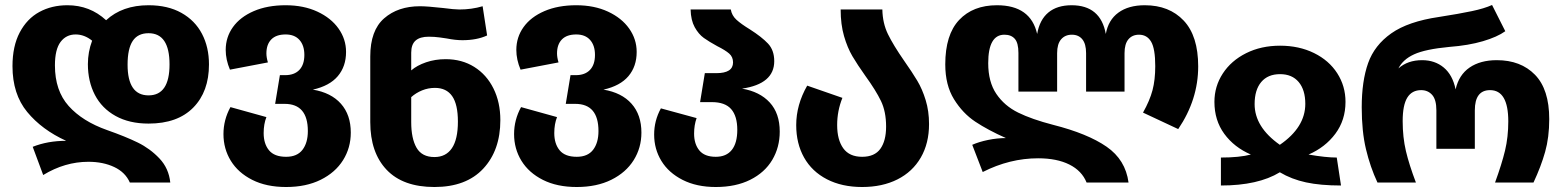

<svg xmlns="http://www.w3.org/2000/svg" viewBox="-20 -731 6258 769"><path d="M332 -474Q332 -523 349 -568Q318 -593 283 -593Q245 -593 222.5 -563Q200 -533 200 -469Q200 -368 255 -306.5Q310 -245 409 -210Q483 -184 532 -160Q581 -136 618.5 -96.5Q656 -57 662 0H500Q482 -41 437.5 -62Q393 -83 334 -83Q240 -83 153 -30L111 -143Q171 -167 245 -167Q148 -211 89 -282.5Q30 -354 30 -466Q30 -546 59 -601Q88 -656 137.5 -683Q187 -710 250 -710Q340 -710 405 -650Q470 -710 575 -710Q652 -710 706.5 -679.5Q761 -649 789 -595.5Q817 -542 817 -473Q817 -364 754 -300Q691 -236 575 -236Q498 -236 443 -266.5Q388 -297 360 -351Q332 -405 332 -474ZM491 -472Q491 -349 575 -349Q659 -349 659 -473Q659 -598 575 -598Q532 -598 511.5 -567Q491 -536 491 -472Z M1385 -200Q1385 -139 1354 -89.5Q1323 -40 1264.5 -11Q1206 18 1126 18Q1047 18 990.5 -10.5Q934 -39 904.5 -87Q875 -135 875 -194Q875 -251 903 -302L1047 -262Q1036 -234 1036 -198Q1036 -155 1057.5 -129Q1079 -103 1126 -103Q1170 -103 1191.5 -131Q1213 -159 1213 -206Q1213 -315 1120 -315H1082L1101 -430H1122Q1159 -430 1179 -451Q1199 -472 1199 -511Q1199 -549 1179.5 -571Q1160 -593 1124 -593Q1086 -593 1066.5 -573Q1047 -553 1047 -517Q1047 -501 1053 -481L901 -452Q884 -492 884 -531Q884 -582 913 -622.5Q942 -663 996.5 -686.5Q1051 -710 1124 -710Q1196 -710 1251 -684.5Q1306 -659 1336 -616.5Q1366 -574 1366 -523Q1366 -465 1333 -426Q1300 -387 1233 -372Q1306 -360 1345.5 -315.5Q1385 -271 1385 -200Z M1984 -250Q1984 -129 1915.5 -55.5Q1847 18 1720 18Q1594 18 1528.5 -51Q1463 -120 1463 -242V-505Q1463 -609 1518.5 -657.5Q1574 -706 1662 -706Q1691 -706 1754 -699Q1800 -693 1820 -693Q1869 -693 1913 -706L1931 -589Q1890 -570 1832 -570Q1804 -570 1769 -577Q1763 -578 1741.5 -581Q1720 -584 1697 -584Q1662 -584 1644.5 -568.5Q1627 -553 1627 -520V-449Q1650 -469 1686.5 -481.5Q1723 -494 1765 -494Q1830 -494 1879.5 -463Q1929 -432 1956.5 -376.5Q1984 -321 1984 -250ZM1814 -244Q1814 -313 1791 -346Q1768 -379 1722 -379Q1695 -379 1670.5 -369Q1646 -359 1627 -342V-242Q1627 -176 1648.5 -139Q1670 -102 1720 -102Q1766 -102 1790 -137.5Q1814 -173 1814 -244Z M2549 -200Q2549 -139 2518 -89.5Q2487 -40 2428.5 -11Q2370 18 2290 18Q2211 18 2154.5 -10.5Q2098 -39 2068.5 -87Q2039 -135 2039 -194Q2039 -251 2067 -302L2211 -262Q2200 -234 2200 -198Q2200 -155 2221.5 -129Q2243 -103 2290 -103Q2334 -103 2355.5 -131Q2377 -159 2377 -206Q2377 -315 2284 -315H2246L2265 -430H2286Q2323 -430 2343 -451Q2363 -472 2363 -511Q2363 -549 2343.5 -571Q2324 -593 2288 -593Q2250 -593 2230.5 -573Q2211 -553 2211 -517Q2211 -501 2217 -481L2065 -452Q2048 -492 2048 -531Q2048 -582 2077 -622.5Q2106 -663 2160.5 -686.5Q2215 -710 2288 -710Q2360 -710 2415 -684.5Q2470 -659 2500 -616.5Q2530 -574 2530 -523Q2530 -465 2497 -426Q2464 -387 2397 -372Q2470 -360 2509.5 -315.5Q2549 -271 2549 -200Z M3103 -204Q3103 -141 3073 -90.5Q3043 -40 2985 -11Q2927 18 2847 18Q2770 18 2714 -10.5Q2658 -39 2629 -86.5Q2600 -134 2600 -192Q2600 -248 2627 -297L2770 -258Q2760 -230 2760 -196Q2760 -154 2781 -128.5Q2802 -103 2847 -103Q2889 -103 2911 -130.5Q2933 -158 2933 -211Q2933 -266 2908.5 -294Q2884 -322 2831 -322H2784L2803 -438H2849Q2916 -438 2916 -481Q2916 -503 2900.5 -516.5Q2885 -530 2853 -546Q2820 -564 2799 -579Q2778 -594 2762.5 -622Q2747 -650 2746 -693H2907Q2911 -669 2929.5 -652Q2948 -635 2984 -613Q3031 -583 3056 -556.5Q3081 -530 3081 -486Q3081 -395 2952 -376Q3023 -364 3063 -320.5Q3103 -277 3103 -204Z M3601 -488Q3634 -441 3654 -407.5Q3674 -374 3687.5 -330Q3701 -286 3701 -234Q3701 -157 3668 -100Q3635 -43 3574.5 -12.5Q3514 18 3433 18Q3352 18 3292 -13Q3232 -44 3200.5 -100Q3169 -156 3169 -230Q3169 -311 3213 -388L3354 -339Q3333 -287 3333 -230Q3333 -171 3357.5 -137Q3382 -103 3433 -103Q3483 -103 3506 -135Q3529 -167 3529 -224Q3529 -284 3508.5 -326.5Q3488 -369 3446 -427Q3414 -472 3394 -506Q3374 -540 3360.5 -586.5Q3347 -633 3347 -693H3514Q3515 -638 3536.5 -594Q3558 -550 3601 -488Z M4138 -97Q4024 -97 3916 -42L3874 -151Q3901 -163 3937.5 -170.5Q3974 -178 4009 -178Q3937 -210 3886.5 -243.5Q3836 -277 3801 -333.5Q3766 -390 3766 -473Q3766 -592 3821.5 -651Q3877 -710 3973 -710Q4108 -710 4134 -595Q4144 -652 4179 -681Q4214 -710 4272 -710Q4388 -710 4409 -595Q4419 -651 4459.5 -680.5Q4500 -710 4565 -710Q4663 -710 4721 -648.5Q4779 -587 4779 -465Q4779 -332 4699 -214L4558 -280Q4585 -328 4596 -369.5Q4607 -411 4607 -466Q4607 -536 4590.5 -564Q4574 -592 4542 -592Q4515 -592 4499.5 -573.5Q4484 -555 4484 -518V-364H4330V-518Q4330 -555 4315 -573.5Q4300 -592 4273 -592Q4246 -592 4230 -573.5Q4214 -555 4214 -518V-364H4059V-519Q4059 -559 4044.5 -575.5Q4030 -592 4003 -592Q3938 -592 3938 -478Q3938 -403 3970.5 -355Q4003 -307 4058 -280Q4113 -253 4198 -231Q4336 -196 4412 -143.5Q4488 -91 4500 0H4332Q4313 -47 4263 -72Q4213 -97 4138 -97Z M5107 -548Q5183 -548 5243 -518.5Q5303 -489 5336 -437.5Q5369 -386 5369 -323Q5369 -250 5328.5 -195.5Q5288 -141 5221 -112Q5290 -100 5334 -100L5351 12Q5269 12 5211 -0.5Q5153 -13 5106 -41Q5019 12 4870 12V-100Q4944 -100 4990 -112Q4923 -141 4883.5 -195Q4844 -249 4844 -323Q4844 -385 4877.5 -436.5Q4911 -488 4971 -518Q5031 -548 5107 -548ZM5106 -151Q5208 -221 5208 -315Q5208 -371 5181.5 -402.5Q5155 -434 5107 -434Q5058 -434 5031.5 -402.5Q5005 -371 5005 -314Q5005 -222 5106 -151Z M5434 -301Q5434 -406 5459.5 -478Q5485 -550 5552.5 -597.5Q5620 -645 5743 -663Q5826 -676 5875.5 -686.5Q5925 -697 5956 -711L6009 -606Q5977 -583 5919.5 -566Q5862 -549 5784 -543Q5689 -534 5644 -513.5Q5599 -493 5581 -457Q5618 -490 5676 -490Q5727 -490 5762.5 -460.5Q5798 -431 5810 -373Q5823 -431 5866 -460.5Q5909 -490 5975 -490Q6071 -490 6128 -431.5Q6185 -373 6185 -254Q6185 -181 6168.5 -122.5Q6152 -64 6122 0H5968Q5995 -74 6008 -128Q6021 -182 6021 -245Q6021 -370 5948 -370Q5887 -370 5887 -289V-135H5733V-289Q5733 -332 5716 -351Q5699 -370 5672 -370Q5635 -370 5616.5 -340Q5598 -310 5598 -246Q5598 -181 5611 -126Q5624 -71 5651 0H5497Q5468 -62 5451 -133.5Q5434 -205 5434 -301Z"/></svg>

Font: FiraGOUPP
Style: Bold
Weight: 700
Designer: bBox Type
Foundry: bBox Type GmbH
Version: Version 1.001